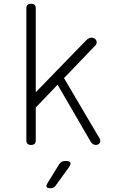

<svg xmlns="http://www.w3.org/2000/svg" viewBox="-20 -760 640 1020"><path d="M170 -15Q170 -2 164 4Q158 10 145 10Q132 10 126 4Q120 -2 120 -15V-715Q120 -728 126 -734Q132 -740 145 -740Q158 -740 164 -734Q170 -728 170 -715V-270L438 -546Q445 -553 452 -556.5Q459 -560 467 -560Q475 -560 481.5 -556Q488 -552 491 -546Q494 -540 493.5 -532.5Q493 -525 487 -519L320 -345L510 -23Q513 -17 513 -11.5Q513 -6 510 -1Q507 4 501.5 7Q496 10 489 10Q481 10 474 5.5Q467 1 462 -7L286 -310L170 -189ZM233 212 294 113Q300 104 308 99.5Q316 95 327 95Q349 95 353.5 103.5Q358 112 345 130L275 227Q270 234 263 237Q256 240 248 240Q231 240 227.5 233Q224 226 233 212Z"/></svg>

Font: Maple Mono Thin
Style: Regular
Weight: 250
Monospace: yes
Designer: subframe7536
Version: Version 7.000